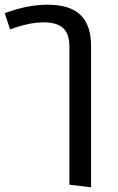

<svg xmlns="http://www.w3.org/2000/svg" viewBox="-23 -594 500 816"><path d="M364 -399V202L272 191V-395Q272 -451 245 -475Q218 -499 162 -499Q101 -499 20 -469L-3 -538Q94 -574 179 -574Q274 -574 319 -530.5Q364 -487 364 -399Z"/></svg>

Font: FiraGOUPP
Style: Medium
Weight: 400
Designer: bBox Type
Foundry: bBox Type GmbH
Version: Version 1.001